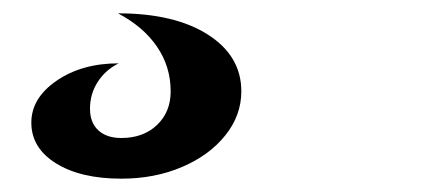

<svg xmlns="http://www.w3.org/2000/svg" viewBox="-20 19 640 288"><path d="M27 203Q27 166 65 140Q103 114 158 114Q138 124 126.5 142Q115 160 115 182Q115 203 127.5 214.5Q140 226 162 226Q195 226 215.5 206.5Q236 187 236 156Q236 119 215.5 89Q195 59 157 39Q242 39 292 71Q342 103 342 156Q342 192 318 222Q294 252 253 269.5Q212 287 162 287Q101 287 64 264Q27 241 27 203Z"/></svg>

Font: Lemonada SemiBold
Style: Regular
Weight: 600
Designer: Mohamed Gaber (Arabic) Eduardo Tunni (Latin)
Foundry: Kief Type Foundry
Version: Version 3.006